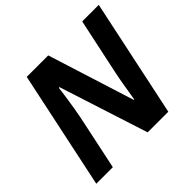

<svg xmlns="http://www.w3.org/2000/svg" viewBox="-169 -906 1099 1099"><g transform="rotate(-45 380.0 -357.0)"><path d="M26 0 177 -714H351L517 -188H521Q525 -209 530 -242.5Q535 -276 541.5 -312Q548 -348 554 -376L626 -714H760L609 0H442L268 -540H263Q262 -534 259 -511.5Q256 -489 251.5 -458Q247 -427 241.5 -394.5Q236 -362 231 -336L160 0Z"/></g></svg>

Font: Noto IKEA Latin
Style: Bold Italic
Weight: 700
Italic angle: -12°
Designer: Monotype Design Team
Foundry: Monotype Imaging Inc.
Version: Version 1.0